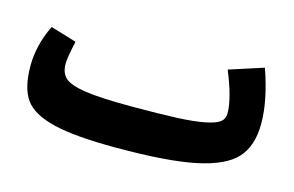

<svg xmlns="http://www.w3.org/2000/svg" viewBox="-65 -571 1126 736"><g transform="rotate(15 498.0 -203.0)"><path d="M907 -425Q949 -305 949 -214Q949 -125 904 -76Q859 -27 749 -4Q639 19 436 19Q271 19 185.5 -2Q100 -23 68.5 -68Q37 -113 37 -200Q37 -282 77 -364L180 -333Q165 -266 165 -242Q165 -205 186.5 -186Q208 -167 268.5 -158Q329 -149 449 -149V-147L450 -149Q562 -149 630.5 -152Q699 -155 741 -163.5Q783 -172 798.5 -184.5Q814 -197 814 -218Q814 -277 771 -381Z"/></g></svg>

Font: FiraGO ExtraBold
Style: Regular
Weight: 800
Designer: bBox Type
Foundry: bBox Type GmbH
Version: Version 1.001;PS 001.001;hotconv 1.0.88;makeotf.lib2.5.64775